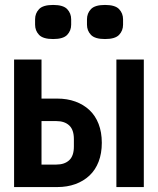

<svg xmlns="http://www.w3.org/2000/svg" viewBox="-20 -757 640 777"><path d="M37 -516H148V-358H212Q252 -358 285 -346Q318 -334 342 -311.5Q366 -289 379 -255.5Q392 -222 392 -179Q392 -136 379 -102.5Q366 -69 342 -46.5Q318 -24 285 -12Q252 0 212 0H37ZM208 -91Q241 -91 260 -108.5Q279 -126 279 -164V-194Q279 -232 260 -249.5Q241 -267 208 -267H148V-91ZM451 -516H562V0H451ZM195 -599Q154 -599 138 -616Q122 -633 122 -657V-679Q122 -703 138 -720Q154 -737 195 -737Q236 -737 252 -720Q268 -703 268 -679V-657Q268 -633 252 -616Q236 -599 195 -599ZM405 -599Q364 -599 348 -616Q332 -633 332 -657V-679Q332 -703 348 -720Q364 -737 405 -737Q446 -737 462 -720Q478 -703 478 -679V-657Q478 -633 462 -616Q446 -599 405 -599Z"/></svg>

Font: IBM Plex Mono SemiBold
Style: Regular
Weight: 600
Monospace: yes
Designer: Mike Abbink, Paul van der Laan, Pieter van Rosmalen
Foundry: Bold Monday
Version: Version 2.3